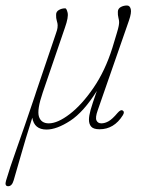

<svg xmlns="http://www.w3.org/2000/svg" viewBox="-56 -452 503 681"><path d="M142 -332Q144 -337.5 146.2 -345Q148.5 -352.5 148.5 -362.5Q148.5 -368.5 145.5 -378.2Q142.5 -388 143 -399Q142.5 -410.5 152.8 -416.5Q163 -422.5 175.5 -422.5Q180 -422.5 183.8 -407Q187.5 -391.5 174.5 -354.5L95.5 -123.5Q74.5 -62 82.2 -38.2Q90 -14.5 117 -14.5Q148.5 -14.5 191.5 -47.5Q234.5 -80.5 275.8 -140.8Q317 -201 342.5 -282Q353 -316.5 358.2 -334Q363.5 -351.5 365 -359.8Q366.5 -368 366.5 -373.5Q366.5 -379.5 364 -389.2Q361.5 -399 362 -410Q362 -421 372 -426.8Q382 -432.5 394.5 -432.5Q404.5 -432.5 407.8 -419.8Q411 -407 401.5 -379.5L290.5 -60.5Q281.5 -35 286.2 -24.8Q291 -14.5 303.5 -14.5Q316 -14.5 329.2 -22Q342.5 -29.5 361 -51.5Q372 -64 378.5 -60.5Q387.5 -55.5 379.5 -43Q348.5 6.5 297 6.5Q276 6.5 267.8 -2.5Q259.5 -11.5 259.5 -27.5Q259.5 -41 265.2 -61.8Q271 -82.5 287.5 -129.5Q240.5 -54.5 192.8 -23.5Q145 7.5 109 7.5Q65.5 7.5 58.5 -34.5Q33 45.5 17.8 100Q2.5 154.5 -7.5 187.5Q-13.5 208.5 -27 208.5Q-40.5 208.5 -34.5 188.5Q-22.5 147 3.5 74.2Q29.5 1.5 68 -113Q70 -120 72.5 -127Z"/></svg>

Font: Fraunces 144pt S100 Thin
Style: Italic
Weight: 100
Italic angle: -16°
Version: Version 1.000; ttfautohint (v1.8.3)